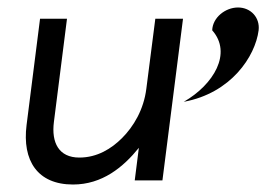

<svg xmlns="http://www.w3.org/2000/svg" viewBox="-20 -482 711 513"><path d="M671 -401C675 -435 650 -462 616 -462C582 -462 548 -435 547 -401C601 -340 551 -256 471 -210C597 -233 662 -331 671 -401ZM87 -432 51 -148C39 -53 80 11 175 11C253 11 309 -35 351 -87L340 0H414L469 -432H395L371 -245C364 -189 337 -144 306 -113C278 -85 240 -61 192 -61C137 -61 117 -101 124 -156L159 -432Z"/></svg>

Font: Charger
Style: It
Weight: 400
Designer: Jasper
Foundry: Cannot Into Space Fonts
Version: Version 0.98